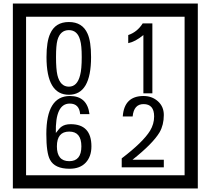

<svg xmlns="http://www.w3.org/2000/svg" viewBox="-20 -980 1195 1090"><path d="M1103 90H53V-960H1103ZM1028 15V-885H128V15ZM497 -656Q497 -442 371 -442Q244 -442 244 -656Q244 -744 265 -789Q294 -855 371 -855Q448 -855 477 -789Q497 -745 497 -656ZM444 -656Q444 -723 435 -752Q420 -809 371 -809Q322 -809 306 -752Q298 -723 298 -656Q298 -587 306 -553Q322 -488 371 -488Q419 -488 435 -554Q444 -587 444 -656ZM845 -450H794V-781Q748 -743 708 -735V-781Q759 -798 790 -847H845ZM499 -149Q499 -91 466.5 -56.5Q434 -22 375 -22Q291 -22 264 -73Q243 -111 243 -219Q243 -435 377 -435Q475 -435 488 -332H435Q430 -392 376 -392Q293 -392 297 -225Q318 -253 328 -260Q348 -275 381 -275Q499 -275 499 -149ZM442 -149Q442 -233 373 -233Q303 -233 303 -149Q303 -65 373 -65Q442 -65 442 -149ZM910 -30H671V-81Q792 -173 832 -238Q855 -276 855 -319Q855 -389 795 -389Q740 -389 733 -319H677Q685 -435 795 -435Q843 -435 876.5 -405Q910 -375 910 -327Q910 -271 886 -229Q848 -165 732 -73H910Z"/></svg>

Font: Unicode BMP Fallback SIL
Style: Regular
Weight: 400
Foundry: NRSI, SIL International
Version: Version 5.1 Based on Unicode 5.1